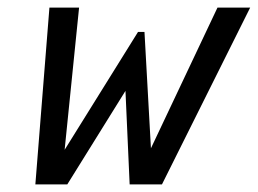

<svg xmlns="http://www.w3.org/2000/svg" viewBox="-20 -485 678 505"><path d="M638 -465 406 0H321L310 -246L157 0H73L110 -465H188L150 -91L343 -401H360L377 -95L552 -465Z"/></svg>

Font: Intel One Mono
Style: Italic
Weight: 400
Italic angle: -16°
Monospace: yes
Designer: Fred Shallcrass
Foundry: Frere-Jones Type LLC
Version: Version 1.400;hotconv 1.1.0;makeotfexe 2.6.0;FJTRelease1.4